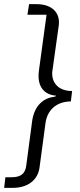

<svg xmlns="http://www.w3.org/2000/svg" viewBox="-53 -743 383 924"><path d="M-33 161H9C79 161 128 125 137 65L166 -151C174 -209 214 -254 288 -255L294 -305C219 -305 193 -355 199 -401L230 -622C237 -681 198 -723 123 -723H87L79 -672H171L134 -401C124 -320 166 -287 214 -283C220 -283 215 -278 207 -277C160 -272 113 -238 102 -162L73 56C68 90 50 110 3 110H-27Z"/></svg>

Font: United Sans Light
Style: Italic
Weight: 300
Italic angle: -8°
Designer: Pablo Impallari, Rodrigo Fuenzalida (Modified by Dan O. Williams)
Version: Version 1.000;PS 001.000;hotconv 1.0.88;makeotf.lib2.5.64775